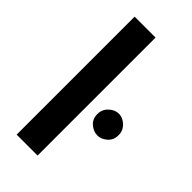

<svg xmlns="http://www.w3.org/2000/svg" viewBox="-246 -848 908 908"><g transform="rotate(45 207.5 -394.5)"><path d="M72 -789H212V0H72ZM273 -339Q273 -370 295.5 -391Q318 -412 345 -412Q370 -412 392.5 -391Q415 -370 415 -339Q415 -306 392.5 -286.5Q370 -267 345 -267Q318 -267 295.5 -286.5Q273 -306 273 -339Z"/></g></svg>

Font: Synthetic
Style: Bold
Weight: 700
Designer: Santiago Orozco
Foundry: Typemade
Version: Version 2.000; ttfautohint (v1.8.4.7-5d5b)